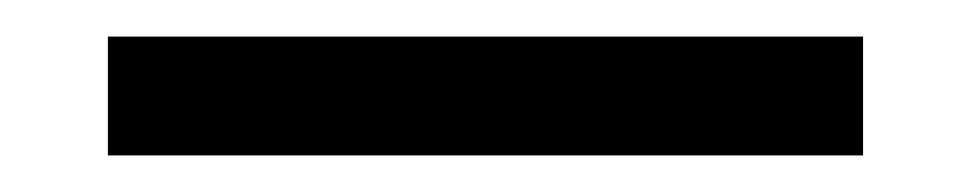

<svg xmlns="http://www.w3.org/2000/svg" viewBox="-20 -85 531 105"><path d="M39 0H452V-65H39Z"/></svg>

Font: Vanilla Cream Book
Style: Regular
Weight: 400
Designer: Jeremy Tribby, Jinavaṁso
Foundry: Tribby Type
Version: Version 1.422;Glyphs 3.1.2 (3151)